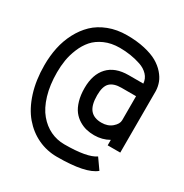

<svg xmlns="http://www.w3.org/2000/svg" viewBox="-164 -826 928 968"><g transform="rotate(30 300.0 -342.0)"><path d="M407.7 -452.1Q363.8 -452.1 342 -431.4Q320.3 -410.6 320.3 -358.4Q320.3 -300.8 342 -274.9Q363.8 -249 407.7 -249Q444.8 -249 468.8 -269.8Q492.7 -290.5 492.7 -312V-452.1ZM300.8 12.2Q240.7 12.2 189 -12.2Q137.2 -36.6 98.1 -82.5Q59.1 -128.4 36.6 -199.2Q14.2 -270 14.2 -357.4Q14.2 -410.6 24.4 -459.5Q34.7 -508.3 57.4 -551.8Q80.1 -595.2 113 -627Q146 -658.7 194.1 -677.2Q242.2 -695.8 300.8 -695.8Q357.9 -695.8 403.8 -685.3Q449.7 -674.8 479 -658Q508.3 -641.1 528.1 -618.4Q547.9 -595.7 556.4 -572.8Q564.9 -549.8 565.9 -525.4V-166H492.7V-197.8Q454.1 -175.8 407.7 -175.8Q383.8 -175.8 362.1 -180.9Q340.3 -186 318.8 -199Q297.4 -211.9 281.7 -232.2Q266.1 -252.4 256.6 -284.7Q247.1 -316.9 247.1 -358.4Q247.1 -437.5 288.1 -481.4Q329.1 -525.4 407.7 -525.4H492.7Q490.7 -553.2 471.9 -573.2Q453.1 -593.3 423.3 -603.3Q393.6 -613.3 363.3 -617.9Q333 -622.6 300.8 -622.6Q251.5 -622.6 213.1 -605.5Q174.8 -588.4 151.6 -561.8Q128.4 -535.2 113.5 -499Q98.6 -462.9 93 -428.5Q87.4 -394 87.4 -357.4Q87.4 -283.7 104.7 -225.8Q122.1 -168 151.9 -132.6Q181.6 -97.2 219.5 -79.1Q257.3 -61 300.8 -61Q432.6 -61 479 -93.3L521 -33.7Q467.3 12.2 300.8 12.2Z"/></g></svg>

Font: Anka/Coder
Style: Regular
Weight: 400
Monospace: yes
Version: Version 001.100